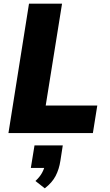

<svg xmlns="http://www.w3.org/2000/svg" viewBox="-20 -725 598 1046"><path d="M26 0 138 -705H318L229 -150H510L486 0ZM224 301 173 261Q196 240 208.5 217.5Q221 195 225 173L254 190H148L168 67H322L309 151Q302 197 283 233.5Q264 270 224 301Z"/></svg>

Font: Nunito Sans 10pt SemiCondensed Black
Style: Italic
Weight: 900
Width: 4
Italic angle: -9°
Designer: Vernon Adams
Foundry: Vernon Adams
Version: Version 3.101;gftools[0.9.27]